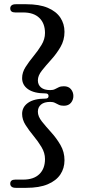

<svg xmlns="http://www.w3.org/2000/svg" viewBox="-20 -760 430 908"><path d="M209.6 -306Q209.6 -318.3 194.8 -318.3Q141.3 -318.3 112.9 -338Q84.6 -357.7 84.6 -390.8Q84.6 -417.5 100.9 -443.1Q117.3 -468.7 138.7 -494.7Q160.1 -520.6 176.4 -547.6Q192.8 -574.7 192.8 -604Q192.8 -649.3 166.1 -675.2Q139.5 -701.1 89.6 -701.1H51.9Q28.4 -701.1 28.4 -720.6Q28.4 -729.1 34.7 -734.5Q41 -740 54.9 -740H104.7Q165.8 -740 205.8 -723.1Q245.7 -706.2 265.4 -676.6Q285 -647 285 -609.5Q285 -570.1 266 -537.6Q247 -505.2 222.1 -477.8Q197.1 -450.4 178.1 -426.3Q159.1 -402.3 159.1 -380.3Q159.1 -358.9 174 -346.4Q188.8 -333.9 217.6 -333.9Q231.1 -333.9 240 -338.5Q248.9 -343 258.2 -347.6Q267.4 -352.1 282 -352.1Q304.1 -352.1 315.6 -338.1Q327 -324.1 327 -306Q327 -287.9 315.6 -273.9Q304.1 -259.9 282 -259.9Q267.4 -259.9 258.2 -264.4Q248.9 -269 240 -273.5Q231.1 -278.1 217.6 -278.1Q188.8 -278.1 174 -265.5Q159.1 -252.9 159.1 -231.7Q159.1 -209.4 178.1 -185.5Q197.1 -161.6 222.1 -134.2Q247 -106.8 266 -74.2Q285 -41.6 285 -2.2Q285 35.8 265.4 65.1Q245.7 94.5 205.8 111.4Q165.8 128.3 104.7 128.3H54.9Q41 128.3 34.7 122.8Q28.4 117.4 28.4 108.9Q28.4 89.4 51.9 89.4H89.6Q139.5 89.4 166.1 63.5Q192.8 37.6 192.8 -7.7Q192.8 -37 176.4 -64.2Q160.1 -91.4 138.7 -117.2Q117.3 -143 100.9 -168.7Q84.6 -194.5 84.6 -221.2Q84.6 -254.1 112.9 -273.9Q141.3 -293.7 194.8 -293.7Q209.6 -293.7 209.6 -306Z"/></svg>

Font: Fraunces
Style: Regular
Weight: 900
Version: Version 1.000;[b76b70a41]